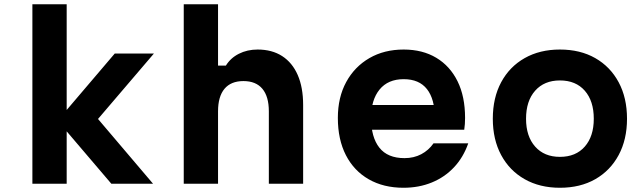

<svg xmlns="http://www.w3.org/2000/svg" viewBox="-20 -868 3040 907"><path d="M506 0 252 -298 522 -615H707L443 -306L703 0ZM133 0V-848H295V0Z M848 0V-848H1010V-558H1047Q1069 -594 1108.5 -614Q1148 -634 1197 -634Q1265 -634 1313 -603Q1361 -572 1386.5 -513.5Q1412 -455 1412 -372V0H1250V-342Q1250 -412 1219.5 -448.5Q1189 -485 1130 -485Q1071 -485 1040.5 -448.5Q1010 -412 1010 -342V0Z M1707 -372H2084L2034 -311Q2034 -400 1997 -447Q1960 -494 1887 -494Q1813 -494 1773 -445Q1733 -396 1733 -311Q1733 -220 1772 -170.5Q1811 -121 1891 -121Q1935 -121 1970 -139.5Q2005 -158 2028 -191H2192Q2169 -125 2125 -78Q2081 -31 2020 -6Q1959 19 1886 19Q1792 19 1722 -21Q1652 -61 1614 -135Q1576 -209 1576 -311Q1576 -408 1615.5 -480.5Q1655 -553 1725 -593.5Q1795 -634 1887 -634Q1976 -634 2041 -595Q2106 -556 2141.5 -484Q2177 -412 2177 -311Q2177 -297 2176 -282Q2175 -267 2173 -255H1707Z M2625 19Q2530 19 2458.5 -21.5Q2387 -62 2347.5 -135.5Q2308 -209 2308 -307Q2308 -406 2347.5 -479.5Q2387 -553 2458.5 -593.5Q2530 -634 2625 -634Q2721 -634 2792 -593.5Q2863 -553 2902.5 -479.5Q2942 -406 2942 -307Q2942 -209 2902.5 -135.5Q2863 -62 2792 -21.5Q2721 19 2625 19ZM2625 -127Q2700 -127 2742.5 -175.5Q2785 -224 2785 -307Q2785 -391 2742.5 -439.5Q2700 -488 2625 -488Q2551 -488 2508 -439.5Q2465 -391 2465 -307Q2465 -224 2508 -175.5Q2551 -127 2625 -127Z"/></svg>

Font: Martian Mono SemiExpanded
Style: Bold
Weight: 700
Width: 6
Designer: Roman Shamin
Foundry: Evil Martians
Version: Version 1.000